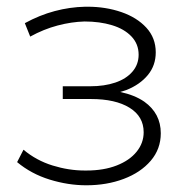

<svg xmlns="http://www.w3.org/2000/svg" viewBox="-20 -547 566 572"><path d="M237 5Q183 5 128 -12Q73 -29 31 -64L50 -101Q88 -69 136.5 -54Q185 -39 232 -39Q235 -39 238 -39Q289 -39 327.5 -54Q366 -69 387 -95Q408 -121 408 -153Q408 -200 366 -226Q324 -252 251 -252H167V-290H249Q291 -290 323.5 -301Q356 -312 374.5 -333.5Q393 -355 393 -384Q393 -416 371.5 -438.5Q350 -461 313.5 -472Q277 -483 232 -483Q193 -482 151.5 -471Q110 -460 70 -438L54 -478Q98 -502 143 -514Q188 -526 234 -527Q237 -527 241 -527Q295 -527 341.5 -511Q388 -495 416 -464.5Q444 -434 444 -391Q444 -352 420.5 -323.5Q397 -295 357 -279Q348 -276 338 -273Q381 -264 410 -244Q459 -209 459 -150Q459 -103 429 -68Q399 -33 348.5 -14Q298 5 237 5Z"/></svg>

Font: Montserrat Z Light
Style: Regular
Weight: 300
Designer: Julieta Ulanovsky
Foundry: Julieta Ulanovsky
Version: Version 8.000